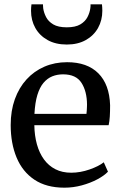

<svg xmlns="http://www.w3.org/2000/svg" viewBox="-20 -858 561 889"><path d="M278.2 11Q194.6 11 139.3 -26Q84 -63 56.8 -128.6Q29.5 -194.2 29.5 -279.4Q29.5 -345.3 48.8 -398.9Q68.1 -452.4 103.1 -490.6Q138 -528.8 185.8 -549.4Q233.6 -570 290.6 -570Q384 -570 435.3 -518.6Q486.7 -467.2 489.8 -370.6Q489.8 -340.5 488.4 -318.1Q487 -295.6 483 -278.4H139Q139.7 -230.1 150.9 -189.7Q162.2 -149.3 183.6 -119.9Q205 -90.5 236.6 -74.4Q268.2 -58.3 309.6 -58.3Q351.8 -58.3 394.7 -73.3Q437.6 -88.3 460.5 -106.6L479.9 -63Q462 -44.3 430.3 -27.5Q398.5 -10.6 358.9 0.2Q319.3 11 278.2 11ZM139.5 -330.9H380.3Q381.2 -337.9 381.8 -346.5Q382.4 -355.1 382.6 -362.7Q382.9 -370.4 382.9 -374.2Q382.5 -435 357.3 -474.4Q332.1 -513.8 272 -513.8Q245.1 -513.8 222.1 -504.6Q199.1 -495.3 181.4 -474.4Q163.8 -453.5 153 -418.2Q142.3 -383 139.5 -330.9ZM289.3 -651.8Q237.6 -651.8 200.5 -672.5Q163.3 -693.2 143.5 -728.6Q123.7 -764 123.7 -808Q123.7 -815.1 124.2 -823.2Q124.6 -831.3 125.7 -837.9H179Q179 -834.3 179.3 -829.7Q179.5 -825.1 180 -819.6Q183 -799.2 193.4 -778.9Q203.8 -758.6 226.6 -745Q249.4 -731.5 289.3 -731.5Q329 -731.5 351.8 -745Q374.6 -758.6 385 -778.8Q395.4 -799 398.1 -819.3Q399.1 -825.1 399.2 -829.7Q399.4 -834.3 399.2 -837.9H452.1Q452.8 -831.3 453.3 -823.3Q453.8 -815.3 453.8 -808.2Q453.8 -764.1 434 -728.7Q414.1 -693.2 377.2 -672.5Q340.3 -651.8 289.3 -651.8Z"/></svg>

Font: Merriweather 7pt Light
Style: Regular
Weight: 300
Designer: Eben Sorkin
Foundry: Eben Sorkin
Version: Version 2.200;gftools[0.9.31]